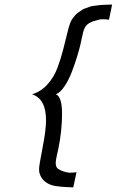

<svg xmlns="http://www.w3.org/2000/svg" viewBox="-20 -767 509 837"><path d="M119.6 -356Q159.2 -367.7 187.5 -399.7Q215.8 -431.6 231 -472.7Q246.1 -513.7 256.1 -553.7Q266.1 -593.8 275.4 -631.1Q284.7 -668.5 292.7 -680.7Q300.8 -692.9 307.6 -700.4Q314.5 -708 323.2 -713.9Q332 -719.7 338.1 -724.1Q344.2 -728.5 355.7 -731.9Q367.2 -735.4 372.1 -737.8Q377 -740.2 391.1 -741.7Q405.3 -743.2 409.2 -744.1Q413.1 -745.1 429.4 -745.8Q445.8 -746.6 448.2 -746.6Q450.7 -746.6 468.8 -747.1L455.1 -681.2Q441.4 -683.1 427.2 -683.1Q413.1 -683.1 389.6 -675.3Q366.2 -667.5 356.2 -655.8Q346.2 -644 341.6 -623Q336.9 -602.1 335.2 -594.2Q333.5 -586.4 330.1 -571Q326.7 -555.7 317.1 -523.7Q307.6 -491.7 293.7 -455.1Q279.8 -418.5 261 -390.6Q242.2 -362.8 223.6 -356Q250.5 -345.2 250.5 -271Q250.5 -196.8 233.9 -116.2L229 -95.2Q222.7 -65.9 222.7 -56.6Q222.7 -47.4 226.6 -38.6Q230.5 -29.8 250.7 -22Q271 -14.2 285.4 -14.2Q299.8 -14.2 313.5 -16.1L299.3 49.8Q232.9 47.9 208.5 41Q163.6 27.8 151.9 -13.2Q150.4 -18.6 150.4 -31.7Q150.4 -44.9 165.5 -122.6Q180.7 -200.2 180.7 -242.7Q180.7 -336.4 119.6 -356Z"/></svg>

Font: Tuffy
Style: Italic
Weight: 400
Italic angle: -12°
Designer: Thatcher Ulrich, Karoly Barta and Michael Everson
Version: Version 001.271